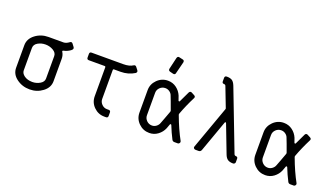

<svg xmlns="http://www.w3.org/2000/svg" viewBox="-60 -1074 2619 1508"><g transform="rotate(20 1250.0 -320.0)"><path d="M312 -124.5V-312Q312 -339.8 282.5 -357.2Q252.9 -374.5 217.8 -374.5Q182.6 -374.5 154.1 -357.9Q125.5 -341.3 125.5 -312V-124.5Q125.5 -100.6 150.4 -82Q176.3 -62.5 218.8 -62Q252.9 -62 282.5 -79.3Q312 -96.7 312 -124.5ZM374.5 -312V-124.5Q374.5 -71.8 327.4 -35.9Q280.3 0 218.8 0Q156.7 0 109.4 -35.2Q62 -70.3 62 -124.5V-312Q62 -365.7 109.4 -401.9Q156.7 -438 218.8 -438H343.3Q365.2 -438 391.1 -457.5Q403.3 -466.8 414.1 -453.1L431.6 -429.7Q440.9 -415 419.9 -400.4Q395 -382.8 364.3 -376.5Q361.3 -376.5 359.1 -373.3Q356.9 -370.1 358.9 -367.2Q374.5 -342.3 374.5 -312Z M874.5 -45.4V-16.6Q874.5 0 857.9 0H843.3Q792.5 0 755.6 -36.4Q718.8 -72.8 718.8 -124.5V-366.2Q718.8 -374.5 710.4 -374.5H578.6Q562 -374.5 562 -391.1V-421.4Q562 -438 578.6 -438H843.3Q894 -438 923.3 -457.5Q935.5 -464.8 944.8 -454.6L962.9 -431.6Q973.1 -418 959.5 -406.7Q907.7 -374.5 843.3 -374.5H789.6Q781.2 -374.5 781.2 -366.2V-124.5Q781.2 -99.6 799.8 -80.8Q818.4 -62 843.3 -62H857.9Q874.5 -62 874.5 -45.4Z M1196.3 -528.3 1219.2 -626.5Q1224.6 -644 1240.2 -639.2L1269 -632.8Q1284.7 -629.9 1281.7 -612.3L1256.8 -513.7Q1253.9 -498 1237.8 -501L1209 -508.3Q1193.4 -512.7 1196.3 -528.3ZM1092.8 -124.5V-312Q1092.8 -362.8 1130.1 -399.7Q1167.5 -436.5 1218.8 -436.5Q1259.3 -436.5 1290.3 -413.3Q1321.3 -390.1 1335.9 -355L1349.1 -317.4Q1350.1 -313.5 1355.5 -313.5Q1359.4 -313.5 1360.8 -317.4Q1396 -393.1 1402.3 -404.8Q1409.7 -418.5 1423.8 -413.1L1449.7 -399.4Q1464.4 -391.1 1457 -377.4Q1416.5 -297.4 1389.6 -224.1Q1386.7 -217.8 1389.6 -211.4Q1429.2 -104.5 1473.6 -23.9Q1477.5 -15.6 1471.9 -7.8Q1466.3 0 1459 0H1430.2Q1415.5 0 1409.2 -12.2Q1383.3 -62 1360.8 -119.1Q1358.9 -122.1 1354.5 -122.3Q1350.1 -122.6 1349.1 -118.2L1335.9 -82Q1321.3 -46.9 1290 -23.4Q1258.8 0 1218.8 0Q1167 0 1129.9 -36.4Q1092.8 -72.8 1092.8 -124.5ZM1155.3 -312V-124.5Q1155.3 -99.6 1173.8 -80.8Q1192.4 -62 1218.8 -62Q1238.3 -62 1254.4 -74Q1270.5 -85.9 1276.9 -103.5L1294.4 -149.4Q1309.1 -191.9 1317.9 -212.9Q1319.8 -219.2 1317.9 -224.1Q1308.6 -248 1294.4 -288.6L1276.9 -334Q1271.5 -350.6 1255.4 -362.5Q1239.3 -374.5 1218.8 -374.5Q1192.9 -374.5 1174.1 -356.2Q1155.3 -337.9 1155.3 -312Z M1937.5 -45.4V-16.6Q1937.5 -10.3 1932.4 -5.1Q1927.2 0 1919.9 0Q1891.1 0 1874.8 -11Q1858.4 -22 1848.1 -49.8L1760.3 -278.8Q1758.3 -284.2 1754.4 -284.2Q1750.5 -284.2 1748.5 -278.8L1654.3 -15.6Q1647.9 0 1632.3 0H1606.4Q1597.2 0 1591.6 -6.8Q1585.9 -13.7 1589.8 -22L1718.8 -381.8Q1719.7 -382.8 1718.8 -386.7L1655.3 -551.8Q1651.4 -562 1640.6 -562Q1624 -562 1624 -578.6V-607.9Q1624 -624.5 1641.6 -624.5Q1670.4 -624.5 1686.3 -614Q1702.1 -603.5 1713.4 -574.7L1906.2 -72.8Q1910.2 -62.5 1920.9 -62Q1937.5 -62 1937.5 -45.4Z M2061.5 -124.5V-312Q2061.5 -362.8 2098.9 -399.7Q2136.2 -436.5 2187.5 -436.5Q2228 -436.5 2259 -413.3Q2290 -390.1 2304.7 -355L2317.9 -317.4Q2318.8 -313.5 2324.2 -313.5Q2328.1 -313.5 2329.6 -317.4Q2364.7 -393.1 2371.1 -404.8Q2378.4 -418.5 2392.6 -413.1L2418.5 -399.4Q2433.1 -391.1 2425.8 -377.4Q2385.3 -297.4 2358.4 -224.1Q2355.5 -217.8 2358.4 -211.4Q2397.9 -104.5 2442.4 -23.9Q2446.3 -15.6 2440.7 -7.8Q2435.1 0 2427.7 0H2398.9Q2384.3 0 2377.9 -12.2Q2352.1 -62 2329.6 -119.1Q2327.6 -122.1 2323.2 -122.3Q2318.8 -122.6 2317.9 -118.2L2304.7 -82Q2290 -46.9 2258.8 -23.4Q2227.5 0 2187.5 0Q2135.7 0 2098.6 -36.4Q2061.5 -72.8 2061.5 -124.5ZM2124 -312V-124.5Q2124 -99.6 2142.6 -80.8Q2161.1 -62 2187.5 -62Q2207 -62 2223.1 -74Q2239.3 -85.9 2245.6 -103.5L2263.2 -149.4Q2277.8 -191.9 2286.6 -212.9Q2288.6 -219.2 2286.6 -224.1Q2277.3 -248 2263.2 -288.6L2245.6 -334Q2240.2 -350.6 2224.1 -362.5Q2208 -374.5 2187.5 -374.5Q2161.6 -374.5 2142.8 -356.2Q2124 -337.9 2124 -312Z"/></g></svg>

Font: GOSTRUS
Style: type_B
Weight: 400
Designer: Юрий и Татьяна Кривогуз
Version: Version 02.00